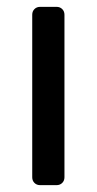

<svg xmlns="http://www.w3.org/2000/svg" viewBox="-20 -540 282 560"><path d="M97 0Q87 0 80.5 -6.5Q74 -13 74 -23V-497Q74 -507 80.5 -513.5Q87 -520 97 -520H145Q155 -520 161.5 -513.5Q168 -507 168 -497V-23Q168 -13 161.5 -6.5Q155 0 145 0Z"/></svg>

Font: Rubik Light
Style: Regular
Weight: 400
Version: Version 2.101